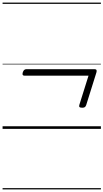

<svg xmlns="http://www.w3.org/2000/svg" viewBox="-20 -1000 803 1490"><path d="M618 -164Q602 -164 597 -169.5Q592 -175 596 -187L667 -413H169Q159 -413 156 -419Q153 -425 157 -439Q165 -463 184 -463H715Q736 -463 728 -437L649 -185Q645 -173 638 -168.5Q631 -164 618 -164ZM0 460H763V470H0ZM0 -20H763V0H0ZM0 -505H763V-500H0ZM0 -980H763V-970H0Z"/></svg>

Font: Playwrite NO Guides
Style: Regular
Weight: 400
Designer: Veronika Burian, José Scaglione
Foundry: TypeTogether
Version: Version 1.003